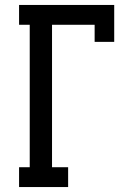

<svg xmlns="http://www.w3.org/2000/svg" viewBox="-20 -755 540 775"><path d="M57 0V-80H100V-655H57V-735H441V-586H362V-655H190V-80H255V0Z"/></svg>

Font: Iosevka Slab Medium
Style: Regular
Weight: 500
Monospace: yes
Designer: Belleve Invis
Foundry: Belleve Invis
Version: Version 11.1.1; ttfautohint (v1.8.3)